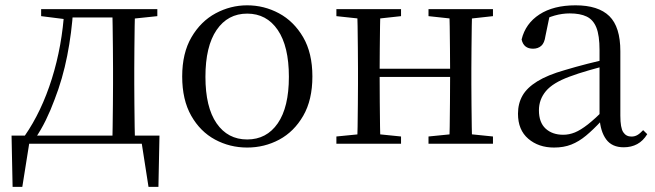

<svg xmlns="http://www.w3.org/2000/svg" viewBox="-20 -551 2511 736"><path d="M545.9 0H70.9L95.2 -21.1L65.5 165.4H28.3L24.3 -31.1H591.3L587.3 165.4H549.3L520.2 -21.5ZM410.1 0Q411.3 -24.4 411.8 -65.3Q412.3 -106.3 412.8 -150.3Q413.3 -194.3 413.3 -228.5V-288.3Q413.3 -321.7 412.8 -365.7Q412.3 -409.7 411.8 -450.7Q411.3 -491.8 410.1 -516H497.7Q496.7 -491.8 496.2 -450.7Q495.7 -409.7 495.2 -365.7Q494.7 -321.7 494.7 -288.3V-228.5Q494.7 -194.3 495.2 -150.3Q495.7 -106.3 496.2 -65.3Q496.7 -24.4 497.7 0ZM137.7 -489.1V-516H239.7V-477.4H230.6ZM455.1 -477.4V-516H583.1V-489.1L471.5 -477.4ZM74.8 -30.4Q139.2 -123.1 178.8 -249.2Q218.4 -375.4 226.8 -516H260.6Q255 -425.3 237.6 -337.1Q220.2 -248.8 189.2 -169.3Q174.3 -128.8 155.7 -90.6Q137.1 -52.5 114.1 -19.1V-6.8ZM239.7 -484.1V-516H456.9V-484.1Z M927.5 14.6Q861.2 14.6 804.4 -15.9Q747.6 -46.5 713 -107.4Q678.4 -168.3 678.4 -257.8Q678.4 -347.6 714.1 -408.5Q749.7 -469.3 806.7 -500Q863.7 -530.6 927.5 -530.6Q992.2 -530.6 1049.2 -500.1Q1106.2 -469.5 1141.9 -408.7Q1177.5 -347.8 1177.5 -257.8Q1177.5 -168 1142.4 -107.2Q1107.3 -46.3 1050.5 -15.8Q993.7 14.6 927.5 14.6ZM927.5 -16.4Q1002 -16.4 1044.7 -78.2Q1087.4 -140.1 1087.4 -256.6Q1087.4 -373.4 1044.7 -436.1Q1002 -498.8 927.5 -498.8Q853.1 -498.8 810.3 -436.1Q767.5 -373.4 767.5 -256.6Q767.5 -140.1 810.3 -78.2Q853.1 -16.4 927.5 -16.4Z M1349.1 0Q1350.3 -24.4 1350.8 -65.4Q1351.3 -106.3 1351.8 -150.3Q1352.3 -194.3 1352.3 -228.5V-288.3Q1352.3 -321.7 1351.8 -365.7Q1351.3 -409.8 1350.8 -450.8Q1350.3 -491.8 1349.1 -516H1438.3Q1437.3 -491.7 1436.8 -450.1Q1436.3 -408.6 1435.8 -363Q1435.3 -317.5 1435.3 -279.8V-260.2Q1435.3 -210.2 1435.8 -159.3Q1436.3 -108.5 1436.8 -66.4Q1437.3 -24.3 1438.3 0ZM1701.4 0Q1703.4 -24.3 1703.9 -66.4Q1704.4 -108.5 1704.9 -159.3Q1705.4 -210.2 1705.4 -260.2V-279.8Q1705.4 -317.4 1704.9 -363.1Q1704.4 -408.7 1703.9 -450.2Q1703.4 -491.7 1701.4 -516H1789.9Q1788.9 -491.7 1788.4 -450.7Q1787.9 -409.7 1787.4 -365.7Q1786.9 -321.7 1786.9 -288.3V-228.5Q1786.9 -194.3 1787.4 -150.3Q1787.9 -106.3 1788.4 -65.4Q1788.9 -24.4 1789.9 0ZM1269.5 0V-27.8L1378.7 -38.6H1410.7L1517.3 -27.8V0ZM1269.5 -489.1V-516H1517.3V-489.1L1410.7 -477.4H1378.7ZM1622.6 0V-27.8L1730.8 -38.6H1763.8L1869.7 -27.8V0ZM1622.6 -489.1V-516H1869.7V-489.1L1763.8 -477.4H1730.8ZM1393 -256V-287.5H1745.9V-256Z M2103.7 14.6Q2044.5 14.6 2005.1 -19.1Q1965.6 -52.8 1965.6 -115.1Q1965.6 -153.9 1982.8 -184.3Q1999.9 -214.6 2039.4 -239Q2078.9 -263.5 2144.9 -282.3Q2186.8 -294.9 2232.8 -306.7Q2278.8 -318.5 2318.8 -327.7V-303.3Q2278.8 -293.3 2237.7 -281.5Q2196.6 -269.7 2162.6 -257Q2099.3 -233.6 2072.6 -201.7Q2045.9 -169.7 2045.9 -128.2Q2045.9 -81.6 2071.5 -58Q2097.2 -34.4 2139.1 -34.4Q2161.6 -34.4 2183.6 -43.3Q2205.6 -52.2 2233.7 -74.2Q2261.7 -96.3 2299.8 -134.4L2308.5 -87.1H2284.9Q2253.7 -53.7 2226.5 -31.1Q2199.2 -8.4 2170.1 3.1Q2141 14.6 2103.7 14.6ZM2370.8 13.6Q2326.1 13.6 2303.8 -16.6Q2281.5 -46.7 2278.2 -99.7V-103.3V-359Q2278.2 -415 2266.1 -445.3Q2253.9 -475.6 2228.7 -487.6Q2203.6 -499.6 2164 -499.6Q2135.3 -499.6 2106.1 -491.4Q2076.9 -483.2 2043.7 -464.7L2087.2 -491.9L2070.8 -412.7Q2067.2 -386 2054.7 -375.2Q2042.1 -364.3 2023.4 -364.3Q1987.2 -364.3 1979.5 -399.7Q1994.4 -461 2048.1 -495.8Q2101.8 -530.6 2186.2 -530.6Q2273.5 -530.6 2315.8 -489.2Q2358 -447.8 2358 -354.6V-107.7Q2358 -60.8 2369.1 -44.2Q2380.1 -27.5 2400.4 -27.5Q2413 -27.5 2423 -33.2Q2433 -38.8 2445.4 -52.1L2461.1 -36.7Q2445.2 -10.7 2422.6 1.4Q2400 13.6 2370.8 13.6Z"/></svg>

Font: Noto Serif KR
Style: Regular
Weight: 200
Designer: Ryoko NISHIZUKA 西塚涼子 (kana & ideographs); Frank Grießhammer (Latin, Greek & Cyrillic); Wenlong ZHANG 张文龙 (bopomofo); San
Foundry: Adobe
Version: Version 2.001;hotconv 1.1.0;makeotfexe 2.6.0